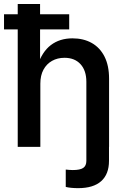

<svg xmlns="http://www.w3.org/2000/svg" viewBox="-20 -748 646 978"><path d="M377.9 210.4Q359.4 210.4 342.5 208.7Q325.7 207 314.9 204.1V115.7Q323.7 116.7 333 117.4Q342.3 118.2 350.6 118.2Q388.2 118.2 404.1 107.2Q419.9 96.2 419.9 71.3V0H535.2V71.3Q535.2 139.2 495.4 174.8Q455.6 210.4 377.9 210.4ZM185.5 -321.8V0H70.3V-727.5H184.1V-411.6H170.4Q193.8 -483.9 239 -518.3Q284.2 -552.7 349.1 -552.7Q405.3 -552.7 447.3 -529.1Q489.3 -505.4 512.5 -459.5Q535.6 -413.6 535.6 -347.2V0H419.9V-331.1Q419.9 -388.7 390.1 -421.1Q360.4 -453.6 308.6 -453.6Q272.9 -453.6 245.1 -438Q217.3 -422.4 201.4 -393.1Q185.5 -363.8 185.5 -321.8ZM0.5 -598.1V-675.3H332.5V-598.1Z"/></svg>

Font: Inter
Style: 540
Weight: 540
Designer: Rasmus Andersson
Foundry: rsms
Version: Version 4.001;git-66647c0bb